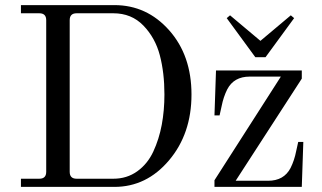

<svg xmlns="http://www.w3.org/2000/svg" viewBox="-20 -732 1260 752"><path d="M868 -661 881 -672 1000 -572 1119 -672 1132 -661 1020 -508H980ZM820 0V-26L1080 -432H958Q896 -432 870 -382Q855 -352 848 -316L840 -280H820L826 -456H1162V-424L903 -24H1030Q1092 -24 1118 -74Q1133 -104 1140 -140L1148 -176H1168L1162 0ZM62 0V-32H134Q161 -32 161 -59V-653Q161 -680 134 -680H62V-712H428Q555 -712 642.5 -613.5Q730 -515 730 -362Q730 -208 642 -104Q554 0 428 0ZM624 -362Q624 -447 606 -515.5Q588 -584 541.5 -632Q495 -680 424 -680H280Q253 -680 253 -653V-59Q253 -32 280 -32H424Q477 -32 517.5 -61Q558 -90 580.5 -138.5Q603 -187 613.5 -243Q624 -299 624 -362Z"/></svg>

Font: Old Standard TT
Style: Regular
Weight: 400
Designer: Alexey Kryukov <alexios@thessalonica.org.ru>
Version: Version 1.0